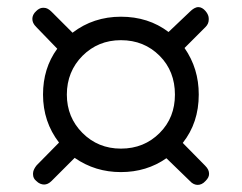

<svg xmlns="http://www.w3.org/2000/svg" viewBox="-20 -575 680 540"><path d="M320 -91C368 -91 411 -104 448 -130L514 -66C521 -58 529 -55 536 -55C543 -55 551 -58 558 -66C565 -73 568 -79 568 -86C568 -94 565 -101 557 -109L494 -173C524 -211 539 -256 539 -309C539 -358 526 -401 499 -440L558 -499C564 -505 567 -512 567 -519C567 -521 569 -531 558 -544C552 -551 545 -555 538 -555C530 -555 522 -550 514 -542L454 -485C416 -514 371 -528 320 -528C269 -528 223 -513 184 -483L125 -542C118 -549 111 -553 104 -553C103 -553 93 -555 82 -544C74 -537 71 -529 71 -522C71 -514 74 -507 82 -499L141 -438C114 -401 101 -358 101 -309C101 -258 116 -213 146 -174L83 -110C71 -95 73 -86 73 -84C73 -77 76 -71 82 -66C89 -59 97 -56 104 -56C111 -56 118 -59 125 -66L190 -131C229 -104 272 -91 320 -91ZM320 -157C277 -157 241 -172 212 -201C183 -230 168 -266 168 -309C168 -352 183 -389 212 -418C241 -447 277 -462 320 -462C364 -462 400 -447 429 -418C458 -389 472 -352 472 -309C472 -266 458 -230 429 -201C400 -172 364 -157 320 -157Z"/></svg>

Font: Dongle Light
Style: Regular
Weight: 300
Designer: Yanghee Ryu
Foundry: Yanghee Ryu
Version: Version 2.000